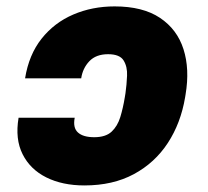

<svg xmlns="http://www.w3.org/2000/svg" viewBox="-20 -558 638 588"><path d="M36.9 -197.4H208.8Q202.8 -166.5 218.8 -152.2Q234.7 -137.8 268.5 -137.8Q303.6 -137.8 321.7 -154.7Q339.8 -171.5 348.4 -199.4Q356.9 -227.3 362.2 -259.9L363.6 -268.5Q364 -269.9 364.3 -272.7Q367.9 -298.3 369.1 -326Q370.4 -353.7 358.5 -372.9Q346.6 -392 311.1 -392Q274.1 -392 253.7 -370.6Q233.3 -349.1 228.7 -318.2H56.8Q68.5 -390.6 107.4 -439.6Q146.3 -488.6 204.4 -513.5Q262.4 -538.4 331 -538.4Q417.3 -538.4 469.8 -503.4Q522.4 -468.4 541.9 -407.5Q561.4 -346.6 548.3 -268.5L546.9 -259.9Q533.7 -181.1 494 -120.2Q454.2 -59.3 389.9 -24.7Q325.6 9.9 238.6 9.9Q171.2 9.9 121.8 -14.7Q72.4 -39.4 49.2 -85.8Q25.9 -132.1 36.9 -197.4Z"/></svg>

Font: Inter UI Black
Style: Italic
Weight: 900
Italic angle: -9.39999°
Designer: Rasmus Andersson
Foundry: rsms
Version: 3.2;8d6f07862